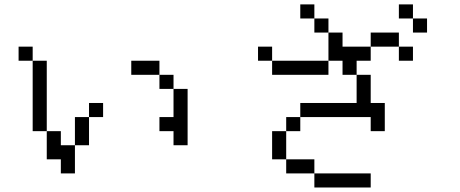

<svg xmlns="http://www.w3.org/2000/svg" viewBox="-20 -832 2040 852"><path d="M125 -562.5H62.5V-625H125ZM125 -562.5H187.5V-250H125ZM187.5 -250H250V-187.5H312.5V-62.5H250V-125H187.5ZM312.5 -312.5H375V-187.5H312.5ZM375 -375H437.5V-312.5H375ZM562.5 -562.5H687.5V-500H562.5ZM687.5 -312.5H750V-437.5H812.5V-187.5H750V-250H687.5ZM687.5 -500H750V-437.5H687.5Z M1375 -750H1312.5V-812.5H1375ZM1125 -625H1187.5V-562.5H1125ZM1187.5 -250H1250V-125H1187.5ZM1187.5 -562.5H1437.5V-500H1187.5ZM1250 -125H1375V-62.5H1250ZM1250 -312.5H1312.5V-250H1250ZM1312.5 -375H1562.5V-500H1625V-375H1687.5V-250H1625V-312.5H1312.5ZM1375 -62.5H1625V0H1375ZM1375 -750H1437.5V-687.5H1375ZM1437.5 -687.5H1500V-625H1625V-562.5H1562.5V-500H1500V-562.5H1437.5ZM1625 -687.5H1750V-625H1625ZM1750 -625H1812.5V-562.5H1750ZM1750 -812.5H1812.5V-750H1750ZM1812.5 -750H1875V-687.5H1812.5Z"/></svg>

Font: 寒蝉点阵体 16px
Style: Regular
Weight: 400
Designer: Designed by Warren2060
Foundry: ChillType
Version: Version 1.000